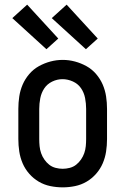

<svg xmlns="http://www.w3.org/2000/svg" viewBox="-20 -799 540 827"><path d="M250 8Q223 8 196.5 2.5Q170 -3 147 -16.5Q124 -30 106 -50.5Q88 -71 77.5 -95.5Q67 -120 63 -146.5Q59 -173 59 -200V-330Q59 -357 63 -383.5Q67 -410 77.5 -434.5Q88 -459 106 -480Q124 -501 147.5 -514Q171 -527 197 -534Q223 -541 250 -541Q277 -541 303 -534Q329 -527 352.5 -514Q376 -501 394 -480Q412 -459 422.5 -434.5Q433 -410 437 -383.5Q441 -357 441 -330V-200Q441 -173 437 -146.5Q433 -120 422.5 -95.5Q412 -71 394 -50.5Q376 -30 353 -16.5Q330 -3 303.5 2.5Q277 8 250 8ZM250 -72Q265 -72 280.5 -76Q296 -80 308 -89.5Q320 -99 329 -112Q338 -125 343 -139.5Q348 -154 349.5 -169.5Q351 -185 351 -200V-330Q351 -353 346.5 -376.5Q342 -400 329 -419Q316 -438 294 -448Q272 -458 249 -458Q226 -458 204.5 -447.5Q183 -437 170.5 -418Q158 -399 153.5 -376Q149 -353 149 -330V-200Q149 -185 150.5 -169.5Q152 -154 157 -139.5Q162 -125 171 -112Q180 -99 192 -89.5Q204 -80 219.5 -76Q235 -72 250 -72ZM350 -587 203 -721 267 -779 401 -633ZM180 -587 33 -721 97 -779 231 -633Z"/></svg>

Font: Iosevka Slab Medium
Style: Regular
Weight: 500
Monospace: yes
Designer: Belleve Invis
Foundry: Belleve Invis
Version: Version 11.1.1; ttfautohint (v1.8.3)